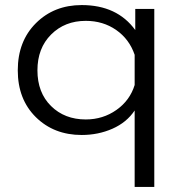

<svg xmlns="http://www.w3.org/2000/svg" viewBox="-20 -515 696 754"><path d="M508.8 219.2V-81.1Q477.5 -34.2 421.6 -9.5Q365.7 15.1 300.8 15.1Q191.9 15.1 120.8 -54.9Q49.8 -125 49.8 -238.8Q49.8 -353 121.1 -424.1Q192.4 -495.1 300.8 -495.1Q439.9 -495.1 511.2 -397V-480H585.9V219.2ZM316.9 -45.9Q384.3 -45.9 437.3 -83.3Q490.2 -120.6 508.8 -181.2V-299.8Q487.8 -361.3 436.3 -397.2Q384.8 -433.1 316.9 -433.1Q234.4 -433.1 180.7 -379.4Q127 -325.7 127 -238.8Q127 -151.4 180.4 -98.6Q233.9 -45.9 316.9 -45.9Z"/></svg>

Font: Prompt Light
Style: Regular
Weight: 300
Designer: Katatrad Team
Foundry: CadsonDemak
Version: Version 1.000;PS 001.000;hotconv 1.0.88;makeotf.lib2.5.64775